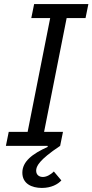

<svg xmlns="http://www.w3.org/2000/svg" viewBox="-20 -718 455 945"><path d="M9 0H214L215 5C139 39 90 77 90 132C90 186 136 207 186 207C232 207 265 189 282 170L245 126C227 144 207 153 191 153C173 153 158 143 158 122C158 101 171 70 276 0L290 -69H197L308 -629H401L415 -698H148L134 -629H227L116 -69H23Z"/></svg>

Font: LVC Sans
Style: Italic
Weight: 400
Italic angle: -11.31°
Designer: Mike Abbink, Paul van der Laan, Pieter van Rosmalen
Foundry: Bold Monday
Version: Version 3.0